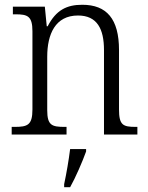

<svg xmlns="http://www.w3.org/2000/svg" viewBox="-20 -564 622 805"><path d="M29 0H259V-32H251C198 -32 178 -38 178 -102V-326C178 -421 212 -499 307 -499C387 -499 416 -443 416 -354V0H556V-32H549C496 -32 479 -39 479 -105V-354C479 -485 427 -544 325 -544C260 -544 215 -522 180 -454H176L168 -536H34V-504H45C95 -504 116 -497 116 -433V-105C116 -39 95 -32 41 -32H29ZM249 208V221H274C297 180 326 113 341 71V61H274C268 109 259 161 249 208Z"/></svg>

Font: Noto Serif Georgian SemiCondensed Light
Style: Regular
Weight: 300
Width: 4
Designer: Monotype Design Team, Akaki Razmadze
Foundry: Google LLC
Version: Version 2.003